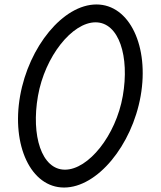

<svg xmlns="http://www.w3.org/2000/svg" viewBox="-20 -830 720 860"><path d="M150 -400C181 -577 303 -730 408 -730C513 -730 561 -577 530 -400C499 -223 376 -70 271 -70C166 -70 119 -223 150 -400ZM70 -400C31 -179 118 10 267 10C416 10 571 -179 610 -400C649 -621 561 -810 412 -810C263 -810 109 -621 70 -400Z"/></svg>

Font: Gauge
Style: Italic
Weight: 400
Italic angle: -80°
Designer: Daniel Pimley
Foundry: Daniel Pimley
Version: Version 1.000;PS 001.001;hotconv 1.0.56